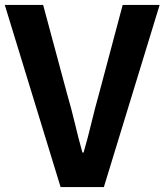

<svg xmlns="http://www.w3.org/2000/svg" viewBox="-25 -761 670 781"><path d="M221.5 0 -5.5 -740.8H150.5L247.6 -380.1Q265.5 -318.6 279.1 -261.2Q292.7 -203.7 310.2 -140.6H315Q333.3 -203.7 346.9 -261.2Q360.5 -318.6 377.9 -380.1L474 -740.8H624.3L397.5 0Z"/></svg>

Font: Noto Sans TC
Style: Regular
Weight: 100
Designer: Ryoko NISHIZUKA 西塚涼子 (kana, bopomofo & ideographs); Paul D. Hunt (Latin, Greek & Cyrillic); Sandoll Communications 산돌커뮤니
Foundry: Adobe
Version: Version 2.004;hotconv 1.0.118;makeotfexe 2.5.65603